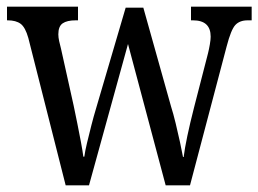

<svg xmlns="http://www.w3.org/2000/svg" viewBox="-20 -556 775 576"><path d="M65 -442Q56 -474 42 -484.5Q28 -495 3 -495H1V-536H214V-495H207Q181 -495 168 -486Q155 -477 155 -453Q155 -444 157.5 -432.5Q160 -421 163 -410L201 -239Q206 -215 212 -185.5Q218 -156 223 -129Q228 -102 230 -86H233Q235 -102 241 -127Q247 -152 254 -179.5Q261 -207 268 -230L357 -533H410L493 -237Q500 -215 507 -186Q514 -157 520 -129.5Q526 -102 529 -85H531Q534 -110 542 -148Q550 -186 562 -233L604 -396Q607 -408 609.5 -422.5Q612 -437 612 -446Q612 -495 559 -495H553V-536H735V-495H723Q699 -495 686 -481Q673 -467 660 -417L550 0H477L364 -424L247 0H177Z"/></svg>

Font: Noto Serif Thai Condensed
Style: Regular
Weight: 400
Width: 3
Designer: Monotype Design Team
Foundry: Monotype Imaging Inc.
Version: Version 2.002; ttfautohint (v1.8.4.7-5d5b)